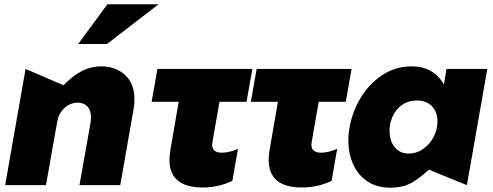

<svg xmlns="http://www.w3.org/2000/svg" viewBox="-20 -862 2295 894"><path d="M606 -400Q606 -473 562 -513Q518 -553 453 -553Q400 -553 357 -529Q314 -505 276 -465L99 -541L4 0H194L246 -293Q253 -335 280.5 -359.5Q308 -384 342 -384Q370 -384 387 -366Q404 -348 404 -316Q404 -309 402 -293L350 0H540L602 -354Q606 -375 606 -400ZM344 -657H478L718 -842H480Z M1155 -541 1128 -388H1002L970 -205Q968 -193 968 -188Q968 -151 1013 -151Q1047 -151 1088 -169L1062 -20Q998 11 924 11Q769 11 769 -118Q769 -138 774 -168L812 -388H686L713 -541Z M1617 -541 1590 -388H1464L1432 -205Q1430 -193 1430 -188Q1430 -151 1475 -151Q1509 -151 1550 -169L1524 -20Q1460 11 1386 11Q1231 11 1231 -118Q1231 -138 1236 -168L1274 -388H1148L1175 -541Z M1922 -394Q1967 -394 1992 -366.5Q2017 -339 2017 -296Q2017 -260 1999.5 -225.5Q1982 -191 1951 -169Q1920 -147 1883 -147Q1842 -147 1818 -176.5Q1794 -206 1794 -252Q1794 -270 1796 -279Q1805 -331 1838.5 -362.5Q1872 -394 1922 -394ZM2249 -541H2059L2047 -469Q1998 -553 1897 -553Q1822 -553 1761 -513Q1700 -473 1660.5 -408.5Q1621 -344 1608 -270Q1602 -239 1602 -208Q1602 -148 1624 -98Q1646 -48 1690 -18Q1734 12 1798 12Q1852 12 1890 -7.5Q1928 -27 1977 -72L2154 0Z"/></svg>

Font: Geom Black
Style: Bold Italic
Weight: 900
Italic angle: -10°
Version: Version 1.102